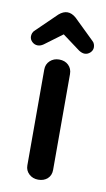

<svg xmlns="http://www.w3.org/2000/svg" viewBox="-87 -613 365 661"><g transform="rotate(10 95.0 -282.5)"><path d="M95 10Q76 10 63 -2Q50 -14 50 -32V-367Q50 -386 63 -398Q76 -410 95 -410Q115 -410 127.5 -398Q140 -386 140 -367V-32Q140 -13 127.5 -1.5Q115 10 95 10ZM-15 -472Q-15 -477 -13 -483Q-11 -489 -5 -494L65 -562Q80 -575 95 -575Q110 -575 125 -562L195 -494Q201 -489 203 -483Q205 -477 205 -472Q205 -461 196.5 -453Q188 -445 177 -445Q168 -445 157 -452L95 -498L33 -452Q23 -445 13 -445Q2 -445 -6.5 -453Q-15 -461 -15 -472Z"/></g></svg>

Font: Dongle
Style: Bold
Weight: 700
Designer: Yanghee Ryu
Foundry: Yanghee Ryu
Version: Version 2.000